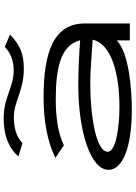

<svg xmlns="http://www.w3.org/2000/svg" viewBox="133 -856 734 1040"><g transform="rotate(-90 500.0 -336.0)"><path d="M766 -677C728 -640 681 -629 639 -629C543 -629 497 -683 379 -683C275 -683 209 -648 173 -603L246 -581C278 -617 337 -628 383 -628C473 -628 527 -574 647 -574C727 -574 775 -593 833 -649ZM425 11C531 11 731 -3 801 -70V0H893V-243C893 -415 733 -467 491 -467C365 -467 251 -446 165 -403L233 -357C303 -391 393 -401 481 -401C656 -401 775 -373 802 -269C720 -275 624 -279 561 -279C309 -279 100 -213 100 -115C100 -41 217 11 425 11ZM198 -119C198 -181 381 -214 573 -214C635 -214 733 -206 805 -201C783 -102 628 -56 439 -56C329 -56 198 -76 198 -119Z"/></g></svg>

Font: Inconsolata UltraExpanded
Style: Regular
Weight: 400
Width: 9
Monospace: yes
Designer: Raph Levien, Cyreal, Brenton Simpson
Foundry: Raph Levien, Cyreal, Google
Version: Version 3.100